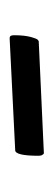

<svg xmlns="http://www.w3.org/2000/svg" viewBox="127 -434 112 406"><g transform="rotate(-90 183.0 -231.0)"><path d="M56.6 -205.1Q56.6 -254.9 68.4 -254.9H69.3L304.7 -266.6H305.7Q311.5 -266.6 311.5 -257.8Q311.5 -236.3 308.1 -223.1Q304.7 -210 301.8 -207L298.8 -205.1L63.5 -194.3Q62.5 -194.3 61.5 -194.3Q60.5 -194.3 58.6 -197.3Q56.6 -200.2 56.6 -205.1Z"/></g></svg>

Font: Crimson Text
Style: Roman
Weight: 400
Version: Version 0.13